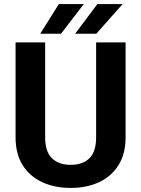

<svg xmlns="http://www.w3.org/2000/svg" viewBox="-20 -921 699 951"><path d="M456.1 -710.9H602.1V-241.2Q602.1 -159.2 567.1 -103.3Q532.2 -47.4 470.9 -18.8Q409.7 9.8 330.1 9.8Q250.5 9.8 188.7 -18.8Q127 -47.4 92 -103.3Q57.1 -159.2 57.1 -241.2V-710.9H203.6V-241.2Q203.6 -169.9 237.3 -137.2Q271 -104.5 330.1 -104.5Q389.6 -104.5 422.9 -137.2Q456.1 -169.9 456.1 -241.2ZM352.1 -753.9 462.4 -900.9H587.4L457 -753.9ZM179.2 -753.9 271.5 -900.9H395L282.2 -753.9Z"/></svg>

Font: Vazirmatn RD UI FD
Style: Bold
Weight: 700
Designer: Saber Rastikerdar
Foundry: Saber Rastikerdar
Version: Version 33.003